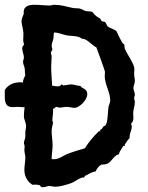

<svg xmlns="http://www.w3.org/2000/svg" viewBox="-25 -749 618 803"><path d="M539 -353C539 -363 533 -371 533 -380C533 -391 539 -400 539 -411C539 -421 536 -430 536 -440C536 -447 537 -454 537 -461C537 -481 509 -518 497 -545C495 -551 497 -558 494 -564L488 -568C486 -570 468 -604 462 -619C451 -628 436 -630 426 -638C419 -645 419 -659 407 -659C396 -659 399 -666 394 -671C388 -676 381 -678 375 -684C369 -688 365 -697 359 -700C354 -702 340 -701 333 -703C325 -705 318 -711 310 -713C300 -715 289 -714 278 -716C251 -722 229 -729 201 -729C195 -729 190 -726 184 -726C162 -726 140 -729 118 -729C100 -729 74 -725 74 -699C74 -697 74 -695 75 -693C71 -682 65 -671 65 -659C65 -647 73 -626 73 -605C73 -597 72 -589 72 -581C72 -575 75 -569 75 -563V-561C70 -556 68 -553 68 -546C68 -533 75 -521 75 -509C75 -502 71 -496 71 -488L72 -487C72 -479 77 -472 78 -464C80 -455 78 -445 81 -435C77 -425 71 -416 71 -405V-403C69 -404 66 -405 64 -405C37 -405 13 -399 -5 -373V-359C-5 -334 -8 -301 27 -301C34 -301 40 -302 47 -302C58 -302 67 -301 78 -300C76 -287 75 -275 75 -263C75 -249 84 -236 84 -222C84 -213 81 -205 81 -196V-179C81 -168 75 -160 75 -151C75 -146 78 -142 78 -136C78 -131 77 -126 77 -121C77 -111 81 -101 81 -91C81 -73 77 -56 77 -39C77 6 110 24 112 24C115 24 119 23 123 23C128 23 134 24 142 26L146 32C148 34 152 34 155 34C164 34 172 29 181 29C190 29 198 32 207 32C224 32 254 24 275 16C289 10 302 -1 317 -6L318 -7C320 -7 323 -6 325 -6H326L330 -13C341 -19 362 -31 375 -32C380 -44 388 -55 400 -61H406C437 -61 440 -84 462 -100C468 -105 471 -96 475 -113L491 -139H497V-145C504 -153 508 -164 517 -171V-176C517 -193 526 -203 526 -219C526 -223 525 -228 523 -232C531 -238 533 -248 533 -257C533 -263 532 -269 532 -275C532 -291 539 -307 539 -322C539 -328 536 -333 536 -339C536 -344 539 -348 539 -353ZM340 -355C340 -373 328 -377 317 -383L312 -389L309 -390C296 -390 286 -396 273 -396C262 -396 251 -392 240 -392C237 -392 235 -396 232 -396C226 -388 223 -388 214 -388C207 -388 200 -389 193 -391C192 -417 189 -444 189 -470C189 -484 191 -498 191 -513C191 -518 188 -523 188 -529C188 -534 194 -537 194 -542C194 -547 191 -552 191 -558C191 -570 199 -582 199 -594C199 -609 200 -605 201 -613H204C224 -612 242 -602 262 -600C280 -598 305 -599 317 -587H319C340 -587 358 -560 378 -551C383 -538 414 -454 414 -448C414 -442 413 -436 413 -430C413 -397 436 -363 436 -329C436 -320 431 -312 429 -303C426 -286 426 -238 417 -226C414 -222 409 -222 407 -219C397 -204 402 -211 394 -206V-200H388C366 -178 346 -155 330 -129C328 -129 265 -109 259 -106C238 -98 223 -83 200 -83C197 -83 194 -83 191 -84C191 -103 195 -122 195 -141C195 -162 191 -181 191 -202C191 -216 196 -225 197 -239C195 -240 194 -242 194 -245C194 -258 197 -271 197 -285V-295C198 -294 199 -295 201 -295C204 -295 205 -302 211 -302C215 -302 219 -299 223 -299C234 -299 244 -302 255 -302C266 -302 276 -298 287 -298C306 -298 340 -330 340 -355Z"/></svg>

Font: Margarine
Style: Regular
Weight: 400
Designer: Astigmatic (AOETI)
Foundry: Astigmatic (AOETI)
Version: Version 1.000